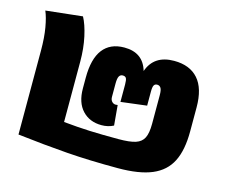

<svg xmlns="http://www.w3.org/2000/svg" viewBox="-95 -780 1111 932"><g transform="rotate(15 460.0 -314.0)"><path d="M59 -13V-435Q59 -500 50.5 -549Q42 -598 29 -628L213 -648Q232 -613 244.5 -556Q257 -499 257 -432V-129Q327 -122 387.5 -119.5Q448 -117 533 -117Q590 -117 619 -126.5Q648 -136 660 -160Q672 -184 672 -231V-374Q672 -401 665.5 -411Q659 -421 647 -421Q636 -421 631 -412.5Q626 -404 626 -381V-310L496 -294V-381Q496 -404 491.5 -412.5Q487 -421 474 -421Q462 -421 456 -410.5Q450 -400 450 -374V-307Q450 -292 458 -283.5Q466 -275 477 -275L487 -276L496 -175Q469 -161 436 -161Q376 -161 339.5 -200Q303 -239 303 -310V-364Q303 -459 339.5 -506.5Q376 -554 447 -554Q541 -554 566 -468Q596 -554 697 -554Q776 -554 818 -506.5Q860 -459 860 -364V-243Q860 -149 831 -91.5Q802 -34 738 -7Q674 20 567 20Q424 20 309.5 11.5Q195 3 59 -13Z"/></g></svg>

Font: FiraGO Heavy
Style: Regular
Weight: 900
Designer: bBox Type
Foundry: bBox Type GmbH
Version: Version 1.001